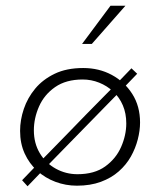

<svg xmlns="http://www.w3.org/2000/svg" viewBox="-20 -639 529 669"><path d="M458 -382Q443 -366 418.5 -341Q394 -316 363.5 -285Q333 -254 300 -220Q267 -186 233.5 -152Q200 -118 170 -87Q140 -56 115.5 -31Q91 -6 76 10L57 -11Q72 -27 96.5 -52Q121 -77 151 -107.5Q181 -138 214 -172Q247 -206 280 -240Q313 -274 343.5 -304.5Q374 -335 398.5 -360Q423 -385 438 -401ZM248 8Q209 8 173 -5.5Q137 -19 109.5 -44Q82 -69 66 -104Q50 -139 50 -183Q50 -221 63 -259.5Q76 -298 102.5 -330Q129 -362 170.5 -382Q212 -402 270 -402Q325 -402 369.5 -378Q414 -354 441 -311.5Q468 -269 468 -212Q468 -184 460 -153Q452 -122 436 -93.5Q420 -65 394 -42Q368 -19 331.5 -5.5Q295 8 248 8ZM250 -32Q309 -32 346.5 -59Q384 -86 402 -127Q420 -168 420 -209Q420 -244 408 -272Q396 -300 374.5 -320Q353 -340 325.5 -351Q298 -362 268 -362Q210 -362 172 -335.5Q134 -309 116 -268Q98 -227 98 -185Q98 -140 118.5 -105.5Q139 -71 174 -51.5Q209 -32 250 -32ZM417 -619 300 -486H266L365 -619Z"/></svg>

Font: Josefin Sans Thin Light
Style: Italic
Weight: 300
Italic angle: -7°
Version: Version 2.000